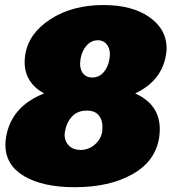

<svg xmlns="http://www.w3.org/2000/svg" viewBox="-20 -737 707 773"><path d="M1.7 -154.2Q1.7 -168.3 4.2 -183.3Q24.2 -308.3 157.5 -360.8Q79.2 -404.2 79.2 -487.5Q79.2 -501.7 81.7 -516.7Q95 -602.5 182.9 -659.6Q270.8 -716.7 396.7 -716.7Q512.5 -716.7 581.7 -667.9Q650.8 -619.2 650.8 -542.5Q650.8 -529.2 648.3 -516.7Q631.7 -411.7 524.2 -360.8Q623.3 -316.7 623.3 -216.7Q623.3 -200.8 620.8 -183.3Q605.8 -87.5 512.9 -35.4Q420 16.7 280.8 16.7Q152.5 16.7 77.1 -27.9Q1.7 -72.5 1.7 -154.2ZM240 -195.8Q240 -168.3 257.5 -150.8Q275 -133.3 304.2 -133.3Q336.7 -133.3 361.7 -155Q386.7 -176.7 391.7 -208.3Q392.5 -214.2 392.5 -226.7Q392.5 -255 377.1 -273.3Q361.7 -291.7 329.2 -291.7Q291.7 -291.7 269.6 -267.5Q247.5 -243.3 241.7 -208.3Q240 -200 240 -195.8ZM302.5 -480.8Q302.5 -455 315.4 -440Q328.3 -425 350.8 -425Q378.3 -425 396.7 -445.4Q415 -465.8 420.8 -500Q422.5 -511.7 422.5 -517.5Q422.5 -543.3 409.2 -559.2Q395.8 -575 374.2 -575Q348.3 -575 329.2 -554.2Q310 -533.3 304.2 -500Q302.5 -486.7 302.5 -480.8Z"/></svg>

Font: BoonTook Mon
Style: Italic
Weight: 400
Italic angle: -9°
Designer: Sungsit Sawaiwan
Foundry: FontUni
Version: Version 3.0